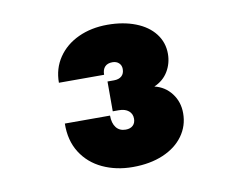

<svg xmlns="http://www.w3.org/2000/svg" viewBox="-58 -830 767 615"><g transform="rotate(-10 325.0 -522.5)"><path d="M137 -466H284Q284 -441 295 -427Q306 -413 326 -413Q341 -413 349.5 -421Q358 -429 358 -443Q358 -459 346.5 -468.5Q335 -478 315 -478H295V-575H316Q332 -575 341 -583Q350 -591 350 -606Q350 -618 342 -625.5Q334 -633 321 -633Q305 -633 296.5 -624Q288 -615 288 -598H141Q141 -644 165 -679.5Q189 -715 231 -734.5Q273 -754 326 -754Q377 -754 417 -738.5Q457 -723 479 -694.5Q501 -666 501 -629Q501 -598 485.5 -572Q470 -546 440 -533Q474 -525 495 -497.5Q516 -470 516 -433Q516 -392 492.5 -359.5Q469 -327 426.5 -309Q384 -291 328 -291Q274 -291 230 -311.5Q186 -332 161 -371.5Q136 -411 137 -466Z"/></g></svg>

Font: Azeret Mono Black
Style: Regular
Weight: 900
Designer: Martin Vácha
Foundry: Displaay
Version: Version 1.000; Glyphs 3.0.3, build 3074